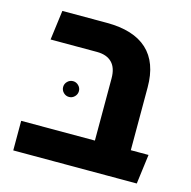

<svg xmlns="http://www.w3.org/2000/svg" viewBox="-92 -694 779 785"><g transform="rotate(15 297.0 -301.5)"><path d="M343.2 0V-388.2Q343.2 -433 321.1 -455.2Q299 -477.5 257.5 -477.5H61.2L77.5 -602.8H265.5Q379.2 -602.8 437.2 -549.5Q495.2 -496.2 495.2 -391.2V-114.5Q487.8 -85.2 468.4 -56Q449 -26.8 429 0ZM31.2 0V-125.2H570.2L554 0ZM194.5 -270Q180.8 -270 170.9 -279.9Q161 -289.8 161 -303.5Q161 -317 170.9 -326.9Q180.8 -336.8 194.5 -336.8Q208 -336.8 217.9 -326.9Q227.8 -317 227.8 -303.5Q227.8 -289.8 217.9 -279.9Q208 -270 194.5 -270Z"/></g></svg>

Font: Noto Sans Hebrew Light
Style: Regular
Weight: 100
Version: Version 3.000